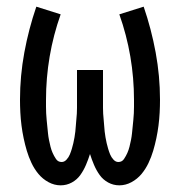

<svg xmlns="http://www.w3.org/2000/svg" viewBox="-20 -548 540 576"><path d="M162 8Q143 8 125.5 -1.5Q108 -11 95.5 -26Q83 -41 74.5 -59Q66 -77 60.5 -95.5Q55 -114 51 -133Q47 -152 44.5 -171.5Q42 -191 41 -210.5Q40 -230 40 -249Q40 -320 53 -390.5Q66 -461 89 -528L162 -505Q140 -443 129 -378.5Q118 -314 118 -248Q118 -238 118 -228Q118 -218 118.5 -208Q119 -198 120 -188Q121 -178 122 -168Q123 -158 124 -148Q125 -138 127 -128Q129 -118 131.5 -108Q134 -98 138 -89Q142 -80 148 -71Q154 -62 165 -62Q173 -62 179.5 -69Q186 -76 189.5 -84.5Q193 -93 195.5 -101.5Q198 -110 200 -118.5Q202 -127 203.5 -136Q205 -145 206 -153.5Q207 -162 207.5 -171Q208 -180 209 -189Q210 -198 210.5 -207Q211 -216 211 -224.5Q211 -233 211 -242Q211 -251 211 -260V-338H289V-260Q289 -251 289 -242Q289 -233 289 -224.5Q289 -216 289.5 -207Q290 -198 291 -189Q292 -180 292.5 -171Q293 -162 294 -153.5Q295 -145 296.5 -136Q298 -127 300 -118.5Q302 -110 304.5 -101.5Q307 -93 310.5 -84.5Q314 -76 320.5 -69Q327 -62 335 -62Q346 -62 352 -71Q358 -80 362 -89Q366 -98 368.5 -108Q371 -118 373 -128Q375 -138 376 -148Q377 -158 378 -168Q379 -178 380 -188Q381 -198 381.5 -208Q382 -218 382 -228Q382 -238 382 -248Q382 -314 371 -378.5Q360 -443 338 -505L411 -528Q434 -461 447 -390.5Q460 -320 460 -249Q460 -230 459 -210.5Q458 -191 455.5 -171.5Q453 -152 449 -133Q445 -114 439.5 -95.5Q434 -77 425.5 -59Q417 -41 404.5 -26Q392 -11 374.5 -1.5Q357 8 338 8Q320 8 304.5 -0.5Q289 -9 279 -23Q269 -37 262 -53.5Q255 -70 250 -86Q245 -70 238 -53.5Q231 -37 221 -23Q211 -9 195.5 -0.5Q180 8 162 8Z"/></svg>

Font: Iosevka www.saffi
Style: Regular
Weight: 400
Monospace: yes
Designer: Belleve Invis
Foundry: Belleve Invis
Version: Version 22.0.2; ttfautohint (v1.8.3)